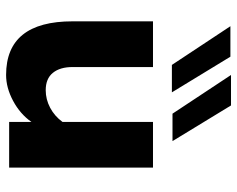

<svg xmlns="http://www.w3.org/2000/svg" viewBox="-94 -674 778 630"><g transform="rotate(90 295.0 -359.0)"><path d="M50 -208V-472H200V-208Q200 -167 219 -143.5Q238 -120 276 -120Q306 -120 333.5 -134.5Q361 -149 380 -175V-472H530V0H380V-73Q354 -36 311 -13Q268 10 226 10Q50 10 50 -208ZM193 -534 66 -726H166L283 -534ZM353 -536 226 -728H326L443 -536Z"/></g></svg>

Font: Madhuban Bold
Style: Regular
Weight: 700
Designer: jaikishan Patel
Foundry: MagicType
Version: Version 1.000